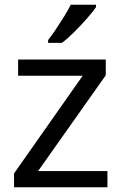

<svg xmlns="http://www.w3.org/2000/svg" viewBox="-20 -786 510 806"><path d="M431 0H39V-58L327 -468H56V-536H424V-470L140 -68H431ZM383 -756Q371 -738 346 -709.5Q321 -681 292.5 -652.5Q264 -624 240 -606H182V-618Q197 -637 214.5 -663Q232 -689 249 -716.5Q266 -744 277 -766H383Z"/></svg>

Font: Noto Sans Old Hungarian
Style: Regular
Weight: 400
Designer: Monotype Design Team
Foundry: Monotype Imaging Inc.
Version: Version 2.005; ttfautohint (v1.8.4.7-5d5b)